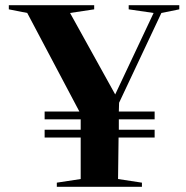

<svg xmlns="http://www.w3.org/2000/svg" viewBox="-20 -720 716 740"><path d="M152 -290V-260H291V-220H152V-190H291V-30L199 -16V0H527V-16L435 -30L437 -190H576V-220H438V-260H576V-290H438L439 -324L602 -670L671 -684V-700H476V-684L572 -670L424 -356L250 -670L343 -684V-700H14V-684L85 -670L286 -290Z"/></svg>

Font: Mazius Display
Style: Bold
Weight: 700
Designer: Alberto Casagrande & Collletttivo
Foundry: Collletttivo
Version: Version 2.000;Glyphs 3.2 (3221)